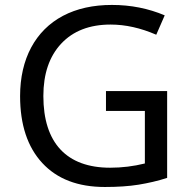

<svg xmlns="http://www.w3.org/2000/svg" viewBox="-20 -744 768 774"><path d="M407.2 -296.9H564V-85C518.6 -73.7 471.7 -67.9 423.8 -67.9C248.5 -67.9 154.8 -168 154.8 -356.9C154.8 -446.3 178.7 -516.6 226.6 -567.9C274.4 -619.1 340.8 -645 425.8 -645C485.8 -645 546.9 -631.3 609.9 -604L644 -682.1C578.1 -710 507.3 -724.1 431.2 -724.1C355.5 -724.1 289.6 -709.5 233.9 -680.2C122.1 -621.1 61 -505.9 61 -356.9C61 -241.2 90.8 -151.4 150.4 -86.9C210 -22.5 293.9 9.8 402.8 9.8C454.1 9.8 499.5 6.8 538.6 0.5C577.6 -5.9 616.2 -14.6 653.8 -26.9V-377H407.2Z"/></svg>

Font: Noto Reveo Sans
Style: Regular
Weight: 400
Designer: Monotype Design team
Foundry: Monotype Imaging Inc.
Version: Version 1.04